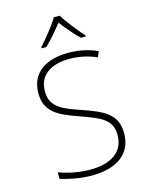

<svg xmlns="http://www.w3.org/2000/svg" viewBox="-138 -1034 876 1130"><g transform="rotate(-15 300.0 -469.0)"><path d="M186 -797V-790H215C251 -824 291 -872 321 -910C351 -872 389 -824 426 -790H455V-797C418 -838 363 -906 339 -948H303C279 -906 223 -838 186 -797ZM279 10C428 10 526 -54 526 -183C526 -304 438 -337 316 -380C211 -416 139 -443 139 -540C139 -648 228 -688 328 -688C375 -688 434 -679 492 -653L507 -687C450 -713 389 -724 329 -724C197 -724 99 -666 99 -539C99 -423 181 -387 292 -348C418 -303 486 -278 486 -182C486 -74 399 -26 279 -26C214 -26 142 -40 89 -61V-21C132 -7 203 10 279 10Z"/></g></svg>

Font: Noto Sans Mono ExtraLight
Style: Regular
Weight: 200
Designer: Monotype Design Team
Foundry: Monotype Imaging Inc.
Version: Version 2.014